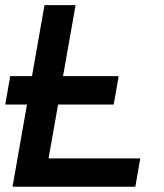

<svg xmlns="http://www.w3.org/2000/svg" viewBox="-20 -713 626 733"><path d="M0 -314H83L46.9 -108.4L27.8 0H496.6L515.6 -108.4H165.5L201.7 -314H414.1L433.1 -422.4H220.7L268.6 -693.4H149.9L102.1 -422.4H19Z"/></svg>

Font: Cascadia Mono PL SemiBold
Style: Italic
Weight: 600
Italic angle: -10°
Monospace: yes
Designer: Aaron Bell
Foundry: Saja Typeworks
Version: Version 2404.023